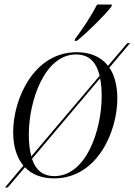

<svg xmlns="http://www.w3.org/2000/svg" viewBox="-20 -776 593 846"><path d="M311 -605 309 -596H319C370 -638 441 -708 471 -747L473 -756H408C382 -706 344 -648 311 -605ZM2 50H14L90 -39C121 -6 166 10 218 10C411 10 497 -200 497 -341C497 -400 484 -446 462 -478L553 -586H541L456 -486C423 -528 374 -546 318 -546C128 -546 38 -339 38 -194C38 -129 55 -80 83 -46ZM107 -184C107 -329 175 -536 315 -536C368 -536 403 -508 419 -442L118 -87C111 -113 107 -145 107 -184ZM219 0C174 0 139 -22 121 -76L421 -431C426 -408 428 -381 428 -351C428 -209 363 0 219 0Z"/></svg>

Font: Noto Serif Display Light
Style: Italic
Weight: 300
Italic angle: -12°
Designer: Monotype Design Team
Foundry: Monotype Imaging Inc.
Version: Version 2.009